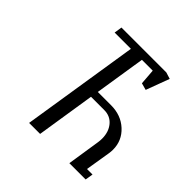

<svg xmlns="http://www.w3.org/2000/svg" viewBox="-143 -627 741 741"><g transform="rotate(45 228.0 -256.0)"><path d="M105 -480 109.9 -512.2H355L381.8 -503.9L346.2 -408.2L317.9 -416L313 -480H253.9L221.2 -272H293Q348.1 -272 384.3 -238.5Q420.4 -205.1 420.4 -155.8Q420.4 -146.5 418.9 -136.2L401.9 -32.2H432.1L426.8 0H337.9L358.9 -136.2Q360.4 -146.5 360.4 -156.2Q360.4 -192.9 340.6 -216.6Q320.8 -240.2 288.1 -240.2H215.8L178.2 0H118.2L193.8 -480Z"/></g></svg>

Font: Gawaa
Style: Italic
Weight: 400
Designer: T. Christopher White
Version: Version 1.0